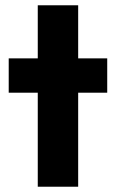

<svg xmlns="http://www.w3.org/2000/svg" viewBox="-20 -707 439 727"><path d="M123 0V-687H276V0ZM13 -356V-486H386V-356Z"/></svg>

Font: Outfit-Bold
Style: Bold
Weight: 700
Designer: Rodrigo Fuenzalida
Foundry: fragTYPE
Version: Version 1.000